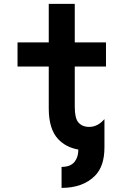

<svg xmlns="http://www.w3.org/2000/svg" viewBox="-20 -752 626 973"><path d="M227.1 -732.4H358.9V-537.1H517.1V-415H358.9V-210.4Q358.9 -153.3 377 -131.8Q396.5 -108.9 432.1 -108.9Q475.1 -108.9 509.3 -148.4V-4.9Q509.3 90.3 461.4 138.7Q400.4 200.2 292 200.2V93.8Q339.4 93.8 359.9 65.4Q377 42 377 5.9Q313.5 -5.4 274.4 -47.4Q227.1 -98.1 227.1 -202.6V-415H68.8V-537.1H227.1Z"/></svg>

Font: Consola Mono
Style: Bold
Weight: 700
Monospace: yes
Designer: Wojciech Kalinowski "wmk69" (wmk69@o2.pl)
Foundry: Wojciech Kalinowski "wmk69" (wmk69@o2.pl)
Version: Version 2.1.0